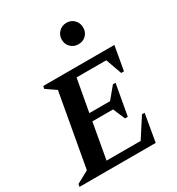

<svg xmlns="http://www.w3.org/2000/svg" viewBox="-194 -904 937 1019"><g transform="rotate(-30 274.5 -394.5)"><path d="M-7 0 -4 -16 71 -57 151 -503 91 -544 94 -560H530L504 -413H487L452 -511H270L234 -313H361L419 -383H435L401 -194H384L353 -267H226L187 -49H396L473 -168H489L460 0ZM368 -658Q340 -658 321 -676.5Q302 -695 302 -723Q302 -751 321 -770Q340 -789 368 -789Q396 -789 414.5 -770Q433 -751 433 -723Q433 -695 414.5 -676.5Q396 -658 368 -658Z"/></g></svg>

Font: Spectral SC SemiBold
Style: Italic
Weight: 600
Italic angle: -10°
Designer: Jean-Baptiste Levee
Foundry: Production Type
Version: Version 2.001